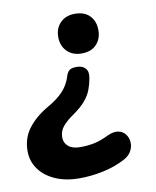

<svg xmlns="http://www.w3.org/2000/svg" viewBox="-112 -557 659 810"><g transform="rotate(-10 217.5 -152.5)"><path d="M164 191Q104 191 59.5 171Q15 151 -9 117Q-33 83 -33 41Q-33 -15 -2 -56Q29 -97 82 -128Q117 -148 137.5 -166.5Q158 -185 169.5 -204Q181 -223 187 -243Q191 -257 200 -265.5Q209 -274 232 -274Q257 -274 270 -259.5Q283 -245 277 -216Q273 -193 264.5 -170Q256 -147 237 -124.5Q218 -102 185 -79Q154 -58 137.5 -38Q121 -18 121 9Q121 32 138.5 47Q156 62 190 62Q224 62 252.5 55.5Q281 49 313 33Q340 21 359.5 25.5Q379 30 389.5 44.5Q400 59 401.5 78Q403 97 393 115.5Q383 134 361 146Q315 170 264 180.5Q213 191 164 191ZM264 -326Q225 -326 201.5 -350Q178 -374 178 -411Q178 -449 201.5 -472.5Q225 -496 264 -496Q305 -496 327.5 -472.5Q350 -449 350 -411Q350 -374 327.5 -350Q305 -326 264 -326Z"/></g></svg>

Font: Nunito ExtraLight ExtraBold
Style: Italic
Weight: 800
Italic angle: -9°
Version: Version 3.602